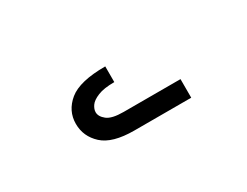

<svg xmlns="http://www.w3.org/2000/svg" viewBox="-35 -538 669 519"><g transform="rotate(-30 300.0 -278.0)"><path d="M212 -278.5Q212 -265 226.8 -253.2Q241.5 -241.5 278 -241.5H455.5V-183.5H278Q210 -183.5 180 -211Q150 -238.5 150 -278Q150 -318.5 183.2 -345.8Q216.5 -373 296.5 -373V-324Q263.5 -324 244.8 -316.2Q226 -308.5 219 -298.2Q212 -288 212 -278.5Z"/></g></svg>

Font: JuliaMono Light
Style: Regular
Weight: 300
Monospace: yes
Designer: cormullion
Foundry: corm
Version: Version 0.054; ttfautohint (v1.8.4)